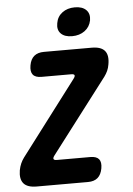

<svg xmlns="http://www.w3.org/2000/svg" viewBox="-62 -1004 725 1050"><g transform="rotate(-5 300.0 -479.0)"><path d="M96 0Q45 0 24.5 -24.5Q4 -49 12 -97Q16 -117 23 -133Q30 -149 41 -164L348 -569Q358 -582 355.5 -588.5Q353 -595 338 -595H175Q141 -595 127.5 -612Q114 -629 120 -663Q126 -697 146 -713.5Q166 -730 200 -730H462Q513 -730 533.5 -705.5Q554 -681 545 -631Q542 -612 535 -596.5Q528 -581 517 -566L208 -161Q198 -148 201 -141.5Q204 -135 219 -135H402Q436 -135 449.5 -118.5Q463 -102 457 -68Q451 -34 431.5 -17Q412 0 378 0ZM361 -802Q320 -802 299.5 -823Q279 -844 286 -880Q292 -916 320 -937Q348 -958 389 -958Q430 -958 451 -937Q472 -916 466 -880Q459 -844 430.5 -823Q402 -802 361 -802Z"/></g></svg>

Font: Maple Mono NL ExtraBold
Style: Italic
Weight: 800
Italic angle: -10°
Monospace: yes
Designer: subframe7536
Version: Version 7.000